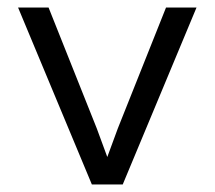

<svg xmlns="http://www.w3.org/2000/svg" viewBox="-20 -490 570 510"><path d="M502 -470H421L293 -149L265 -73L237 -149L109 -470H28L224 0H306Z"/></svg>

Font: Kreadon Medium
Style: Regular
Weight: 500
Designer: kohakuno
Foundry: StudioGnu
Version: Version 1.000;Glyphs 3.1.2 (3151)